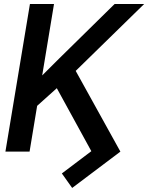

<svg xmlns="http://www.w3.org/2000/svg" viewBox="-20 -747 730 946"><path d="M127.5 -727.3H246.1L187.9 -375.4L272.7 -459.9L544.7 -727.3H690.3L353 -397.7L573.2 0L335.6 179L284.8 107.6L430 -2.1L259.9 -312.5L163 -225.5L125.7 0H6.7Z"/></svg>

Font: Inter P Medium
Style: Italic
Weight: 500
Italic angle: 9.39999°
Designer: Rasmus Andersson
Foundry: rsms
Version: Version 3.018;git-588b23468